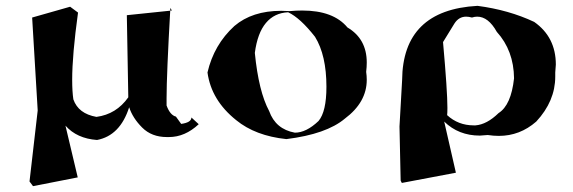

<svg xmlns="http://www.w3.org/2000/svg" viewBox="-20 -533 1961 657"><path d="M93 104 81 88 109 -155 90 -473 220 -510 247 -490Q227 -345 227 -260Q227 -220 231 -193Q248 -144 310 -133Q378 -142 419 -200L414 -481L568 -497L563 -506Q550 -277 550 -197V-172Q562 -139 582 -134L600 -109Q635 -114 635 -131L660 -108Q613 -64 558 -64H551Q499 -64 466.5 -96.5Q434 -129 422 -166Q391 -69 312 -54Q243 -59 204 -103L246 74Z M960 -57Q854 -68 788 -122Q703 -190 690 -285Q712 -380 782 -444Q843 -496 942 -496L972 -495Q994 -497 1014 -497Q1121 -497 1169 -439Q1235 -400 1235 -319Q1235 -304 1233 -287Q1235 -273 1235 -260Q1235 -183 1160 -127Q1097 -74 960 -57ZM989 -79Q1028 -79 1070 -119Q1097 -151 1097 -236Q1097 -344 1058 -407Q1007 -472 966 -491Q919 -489 890 -454.5Q861 -420 852 -352Q865 -220 901 -153Q923 -91 989 -79Z M1355 93 1351 85 1347 -100 1356 -259Q1358 -499 1614 -513Q1721 -499 1808 -458Q1882 -406 1882 -312L1880 -285V-271Q1880 -187 1815 -117Q1759 -68 1687 -68Q1669 -68 1649 -71L1622 -69Q1549 -69 1500 -117L1540 58ZM1607 -104Q1646 -107 1686 -146Q1729 -173 1739 -265Q1738 -360 1680 -424Q1651 -476 1613 -476Q1604 -476 1595 -473Q1584 -476 1575 -476Q1550 -476 1535 -452.5Q1520 -429 1496 -389Q1511 -221 1511 -164Q1511 -146 1510 -139Q1548 -104 1601 -104Z"/></svg>

Font: Xiangcui Kesong Xiangcui Kesong
Style: Regular
Weight: 400
Version: Version 1.501;March 28, 2024;FontCreator 14.0.0.2814 64-bit